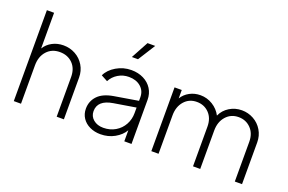

<svg xmlns="http://www.w3.org/2000/svg" viewBox="-100 -1137 2254 1502"><g transform="rotate(20 1027.0 -386.0)"><path d="M83 -757H143V-460Q167 -499 208.5 -521Q250 -543 301 -543Q355 -543 400.5 -518Q446 -493 473 -448Q500 -403 500 -347V0H440V-330Q440 -401 398.5 -442.5Q357 -484 292 -484Q225 -484 184 -438.5Q143 -393 143 -320V0H83Z M633 -138Q633 -200 674.5 -244.5Q716 -289 804 -304L1003 -337V-367Q1003 -420 965 -453Q927 -486 866 -486Q817 -486 776.5 -461.5Q736 -437 715 -396L661 -425Q684 -475 741.5 -509Q799 -543 866 -543Q923 -543 968 -520.5Q1013 -498 1038 -458Q1063 -418 1063 -367V0H1003V-92Q977 -47 924.5 -17.5Q872 12 807 12Q758 12 718 -7Q678 -26 655.5 -60Q633 -94 633 -138ZM811 -43Q867 -43 911 -69Q955 -95 979 -139Q1003 -183 1003 -235V-281L820 -251Q696 -231 696 -140Q696 -97 728.5 -70Q761 -43 811 -43ZM911 -784H975L884 -640H833Z M1228 -531H1288V-461Q1311 -499 1351.5 -521Q1392 -543 1441 -543Q1496 -543 1543 -514Q1590 -485 1615 -437Q1637 -486 1683.5 -514.5Q1730 -543 1786 -543Q1838 -543 1883.5 -518Q1929 -493 1956 -448Q1983 -403 1983 -347V0H1923V-330Q1923 -400 1882 -442Q1841 -484 1780 -484Q1716 -484 1675.5 -438Q1635 -392 1635 -320V0H1575V-330Q1575 -400 1534.5 -442Q1494 -484 1432 -484Q1368 -484 1328 -438Q1288 -392 1288 -320V0H1228Z"/></g></svg>

Font: Eudoxus Sans Light
Style: Regular
Weight: 300
Designer: Stijn de Vries
Foundry: tokotype
Version: Version 2.005